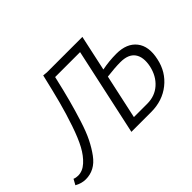

<svg xmlns="http://www.w3.org/2000/svg" viewBox="-145 -946 1241 1241"><g transform="rotate(-45 475.5 -326.0)"><path d="M761 -426Q856 -426 901 -369Q946 -312 924 -213Q904 -117 830.5 -58.5Q757 0 654 0H473L603 -599H375Q352 -498 332.5 -425.5Q313 -353 289.5 -279Q266 -205 241.5 -156Q217 -107 188 -67.5Q159 -28 124 -9.5Q89 9 48 9Q10 9 -27 -12L-6 -50Q10 -43 30 -43Q71 -43 107.5 -76Q144 -109 172 -160.5Q200 -212 229 -297Q258 -382 279.5 -463.5Q301 -545 328 -661L359 -658H683L630 -413Q695 -426 761 -426ZM857 -214Q872 -287 843 -328Q814 -369 741 -369Q692 -369 618 -360L552 -56H674Q744 -56 792.5 -99Q841 -142 857 -214Z"/></g></svg>

Font: EauTest
Style: Italic
Weight: 400
Italic angle: -12°
Designer: Christian Thalmann (Catharsis Fonts)
Version: Version 0.001;PS 000.001;hotconv 1.0.88;makeotf.lib2.5.64775